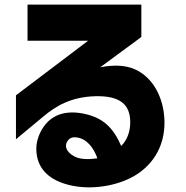

<svg xmlns="http://www.w3.org/2000/svg" viewBox="-20 -724 804 830"><path d="M265 72C355 99 467 85 547 44C634 -1 693 -85 691 -199C689 -303 640 -390 564 -424C524 -442 474 -445 413 -433L591 -564V-704H99V-548H361L49 -312V-122L167 -220C218 -263 284 -305 391 -308C499 -311 543 -272 543 -196C543 -160 533 -122 504 -93C469 -173 425 -216 340 -233C242 -252 186 -213 156 -155C141 -125 137 -102 137 -81C137 -1 186 49 265 72ZM271 -113C278 -124 289 -133 311 -130C354 -125 384 -87 401 -40C391 -38 346 -32 315 -42C274 -57 255 -87 271 -113Z"/></svg>

Font: コーポレート・ロゴ ver3 Bold
Style: Regular
Weight: 700
Designer: [KANA_main] LOGOTYPE.JP [Source Han Sans] Ryoko NISHIZUKA 西塚涼子 (kana, bopomofo & ideographs); Paul D. Hunt (Latin, Greek
Version: Version 12.001;FEAKit 1.0